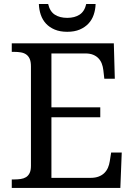

<svg xmlns="http://www.w3.org/2000/svg" viewBox="-20 -928 663 948"><path d="M233.9 -49.8H426.8Q450.7 -49.8 467.5 -56.4Q484.4 -63 495.6 -74.2Q506.8 -85.4 513.2 -100.3Q519.5 -115.2 522 -131.8L528.8 -174.8H581.1L574.2 0H38.1V-42H50.8Q67.4 -42 82.3 -44.2Q97.2 -46.4 108.4 -53.2Q119.6 -60.1 126.2 -73.5Q132.8 -86.9 132.8 -108.9V-600.1Q132.8 -623.5 126.5 -637.7Q120.1 -651.9 108.9 -659.4Q97.7 -667 82.8 -669.4Q67.9 -671.9 50.8 -671.9H38.1V-713.9H542L546.9 -539.1H495.1L490.2 -582Q488.3 -598.6 482.7 -613.5Q477.1 -628.4 466.6 -639.6Q456.1 -650.9 440.2 -657.5Q424.3 -664.1 401.9 -664.1H233.9V-397.9H475.1V-349.1H233.9ZM312 -771Q276.4 -771 250.2 -782Q224.1 -793 207 -811.5Q189.9 -830.1 181.4 -855Q172.9 -879.9 171.9 -908.2H217.8Q226.1 -871.6 250.5 -855.7Q274.9 -839.8 312 -839.8Q348.6 -839.8 373 -855.7Q397.5 -871.6 405.8 -908.2H452.1Q451.2 -879.9 442.6 -855Q434.1 -830.1 416.7 -811.5Q399.4 -793 373.5 -782Q347.7 -771 312 -771Z"/></svg>

Font: Noto Serif
Style: Regular
Weight: 400
Designer: Monotype Design team
Foundry: Monotype Imaging Inc.
Version: Version 1.02